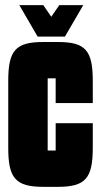

<svg xmlns="http://www.w3.org/2000/svg" viewBox="-20 -720 392 745"><path d="M303 -700H210L179 -655L148 -700H55L126 -578H232ZM196 -136H165V-416H196V-320H340V-406C340 -524 312 -557 205 -557H148C40 -557 12 -524 12 -406V-146C12 -29 40 5 148 5H205C312 5 340 -29 340 -146V-242H196Z"/></svg>

Font: Queering Heavy
Style: Bold
Weight: 900
Designer: Adam Naccarato
Foundry: adamnac
Version: Version 2.000;hotconv 1.0.109;makeotfexe 2.5.65596